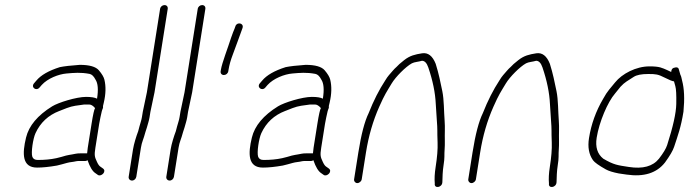

<svg xmlns="http://www.w3.org/2000/svg" viewBox="-20 -714 2713 755"><path d="M125.7 -55C147.7 -55 173.8 -57.7 204 -63L223.8 -68C238 -71.7 248 -75.5 262.7 -77C274.6 -78.2 279.5 -81 290.8 -81H315.8C318.5 -81 321.3 -82 324.3 -84C333.5 -57.2 343.8 -40.2 355.2 -33L365.1 -26C377.8 -17.6 401.6 -40.5 384.2 -52L374.3 -59C370.1 -61.7 365.7 -67.8 361.3 -77.5C352.2 -97 350.3 -102.8 355.1 -133L370 -227C372.3 -241.9 377.5 -264 380.3 -276.5C382.4 -286.1 386.6 -288 385 -297C386.4 -301.7 387.5 -306.3 388.3 -311C396.2 -344.5 396.9 -374.5 390.5 -401C388.1 -411 380.9 -423.2 368.8 -437.5C356.7 -451.8 331.7 -459 293.7 -459C258.3 -456.5 232.2 -453.5 215.3 -450C171.4 -436.1 140.6 -418.4 122.9 -397L114.3 -387C99.8 -371 122.4 -354 135.6 -370L144.2 -380C167.3 -405.4 209.9 -422.3 241.8 -425C272.1 -427.6 296.1 -430.1 331.9 -423.5C340.8 -421.9 348.7 -414.4 355.5 -401C365.2 -386.6 367.3 -361.6 361.6 -326C353 -330.7 338.6 -333 318.2 -333C280.5 -333 209.2 -310.8 185.2 -295.9C127.9 -260.4 93.6 -219.5 82.4 -173C67.1 -109.9 66.4 -55 125.7 -55ZM340 -227 325.1 -133C323.8 -125 323 -117.7 322.6 -111H296.8C288.7 -111 282.3 -110.5 277.8 -109.5C256.1 -104.7 250.1 -106.1 221.4 -97L201.6 -92C178.9 -87.1 155.3 -85 128.5 -85C117.1 -85 110 -89.3 107 -98C101.6 -113.8 109.8 -169.3 119.7 -190.5C138.9 -232 170 -261 213 -277.5C220.8 -280.5 230.6 -284.3 242.5 -289C265.7 -298.1 286.1 -299.5 311 -303H331C338.3 -303 345.9 -298.3 353.8 -289C350.3 -283.7 345.7 -263 340 -227Z M516 -19 534.1 -132.9C537.8 -156.6 544.3 -165.7 551.9 -195L557.7 -213C561.1 -225.8 565.9 -239.2 568.1 -253L571.4 -274L587.6 -351L639.5 -679C640.9 -687.8 635.4 -694 626.9 -694C618.5 -694 610.9 -687.8 609.5 -679L557.6 -351L541.6 -275L538.2 -254C536.2 -241 531.6 -229.5 528.4 -217L523.4 -198C516.1 -179 506.5 -148.1 503.1 -127L486 -19C484.7 -10.8 490.8 -4 499.1 -4C507.5 -4 514.7 -10.8 516 -19Z M664 -19 682.1 -132.9C685.8 -156.6 692.3 -165.7 699.9 -195L705.7 -213C709.1 -225.8 713.9 -239.2 716.1 -253L719.4 -274L735.6 -351L787.5 -679C788.9 -687.8 783.4 -694 774.9 -694C766.5 -694 758.9 -687.8 757.5 -679L705.6 -351L689.6 -275L686.2 -254C684.2 -241 679.6 -229.5 676.4 -217L671.4 -198C664.1 -179 654.5 -148.1 651.1 -127L634 -19C632.7 -10.8 638.8 -4 647.1 -4C655.5 -4 662.7 -10.8 664 -19Z M877.7 -434 878.7 -440C881.6 -458.2 887.3 -478.3 895.7 -500.2C907.8 -531.3 920.3 -568.2 930.1 -594L933.7 -604C940.1 -623.8 911.5 -628.8 905.8 -611L902.2 -601C899.1 -594.3 894.6 -582.3 888.5 -565C876.6 -527 853 -467 848.7 -440L847.7 -434C846.3 -425.2 851.9 -419 860.4 -419C868.8 -419 876.3 -425.2 877.7 -434Z M1013.7 -55C1035.7 -55 1061.8 -57.7 1092 -63L1111.8 -68C1126 -71.7 1136 -75.5 1150.7 -77C1162.6 -78.2 1167.5 -81 1178.8 -81H1203.8C1206.5 -81 1209.3 -82 1212.3 -84C1221.5 -57.2 1231.8 -40.2 1243.2 -33L1253.1 -26C1265.8 -17.6 1289.6 -40.5 1272.2 -52L1262.3 -59C1258.1 -61.7 1253.7 -67.8 1249.3 -77.5C1240.2 -97 1238.3 -102.8 1243.1 -133L1258 -227C1260.3 -241.9 1265.5 -264 1268.3 -276.5C1270.4 -286.1 1274.6 -288 1273 -297C1274.4 -301.7 1275.5 -306.3 1276.3 -311C1284.2 -344.5 1284.9 -374.5 1278.5 -401C1276.1 -411 1268.9 -423.2 1256.8 -437.5C1244.7 -451.8 1219.7 -459 1181.7 -459C1146.3 -456.5 1120.2 -453.5 1103.3 -450C1059.4 -436.1 1028.6 -418.4 1010.9 -397L1002.3 -387C987.8 -371 1010.4 -354 1023.6 -370L1032.2 -380C1055.3 -405.4 1097.9 -422.3 1129.8 -425C1160.1 -427.6 1184.1 -430.1 1219.9 -423.5C1228.8 -421.9 1236.7 -414.4 1243.5 -401C1253.2 -386.6 1255.3 -361.6 1249.6 -326C1241 -330.7 1226.6 -333 1206.2 -333C1168.5 -333 1097.2 -310.8 1073.2 -295.9C1015.9 -260.4 981.6 -219.5 970.4 -173C955.1 -109.9 954.4 -55 1013.7 -55ZM1228 -227 1213.1 -133C1211.8 -125 1211 -117.7 1210.6 -111H1184.8C1176.7 -111 1170.3 -110.5 1165.8 -109.5C1144.1 -104.7 1138.1 -106.1 1109.4 -97L1089.6 -92C1066.9 -87.1 1043.3 -85 1016.5 -85C1005.1 -85 998 -89.3 995 -98C989.6 -113.8 997.8 -169.3 1007.7 -190.5C1026.9 -232 1058 -261 1101 -277.5C1108.8 -280.5 1118.6 -284.3 1130.5 -289C1153.7 -298.1 1174.1 -299.5 1199 -303H1219C1226.3 -303 1233.9 -298.3 1241.8 -289C1238.3 -283.7 1233.7 -263 1228 -227Z M1385 6C1393 6 1401.2 -1.1 1402.4 -9L1419.2 -115C1429.4 -179.2 1446.7 -238.9 1471.2 -294.1C1493.2 -343.9 1500.5 -352.8 1520.2 -385.9C1535.5 -411.5 1575.3 -451.7 1599.6 -465C1609.7 -470.5 1626.4 -470.9 1639.2 -475C1649.9 -475 1658.2 -466.3 1664.1 -449C1681.7 -397.4 1691.6 -349.3 1693.6 -304.7C1694.4 -287.2 1695.7 -267.7 1697.4 -246.2C1701.3 -196.5 1698.6 -206.7 1700.7 -153C1701.7 -127.6 1699.1 -95.6 1693 -57C1689.1 -32.3 1688 -10.7 1689.7 8C1686.5 28.3 1718.9 24.8 1719.5 2C1720 -15.8 1720.4 -40.7 1724.2 -64.2C1726.5 -78.9 1727.6 -90.1 1727.5 -97.7C1727.1 -119.4 1729.9 -135.4 1729.2 -160.2C1728.4 -189 1730.5 -212 1728.4 -239C1725.4 -276.4 1726.4 -321.1 1719.3 -355.5C1712.1 -390.5 1705.4 -424.4 1693.3 -463C1680.9 -494.3 1663.1 -508 1639.8 -504.4C1612.3 -500 1592.3 -495.7 1569.1 -477.4C1554.3 -465.8 1544.4 -457 1539.4 -451C1534 -446.3 1529.1 -441.3 1524.6 -436C1513.5 -422.9 1505.1 -415.1 1495 -398C1470.8 -361.1 1448.9 -318.1 1429.6 -269C1413.9 -237 1400.4 -185.7 1389.2 -115L1372.4 -9C1371.2 -1.1 1377.1 6 1385 6Z M1834 6C1842 6 1850.2 -1.1 1851.4 -9L1868.2 -115C1878.4 -179.2 1895.7 -238.9 1920.2 -294.1C1942.2 -343.9 1949.5 -352.8 1969.2 -385.9C1984.5 -411.5 2024.3 -451.7 2048.6 -465C2058.7 -470.5 2075.4 -470.9 2088.2 -475C2098.9 -475 2107.2 -466.3 2113.1 -449C2130.7 -397.4 2140.6 -349.3 2142.6 -304.7C2143.4 -287.2 2144.7 -267.7 2146.4 -246.2C2150.3 -196.5 2147.6 -206.7 2149.7 -153C2150.7 -127.6 2148.1 -95.6 2142 -57C2138.1 -32.3 2137 -10.7 2138.7 8C2135.5 28.3 2167.9 24.8 2168.5 2C2169 -15.8 2169.4 -40.7 2173.2 -64.2C2175.5 -78.9 2176.6 -90.1 2176.5 -97.7C2176.1 -119.4 2178.9 -135.4 2178.2 -160.2C2177.4 -189 2179.5 -212 2177.4 -239C2174.4 -276.4 2175.4 -321.1 2168.3 -355.5C2161.1 -390.5 2154.4 -424.4 2142.3 -463C2129.9 -494.3 2112.1 -508 2088.8 -504.4C2061.3 -500 2041.3 -495.7 2018.1 -477.4C2003.3 -465.8 1993.4 -457 1988.4 -451C1983 -446.3 1978.1 -441.3 1973.6 -436C1962.5 -422.9 1954.1 -415.1 1944 -398C1919.8 -361.1 1897.9 -318.1 1878.6 -269C1862.9 -237 1849.4 -185.7 1838.2 -115L1821.4 -9C1820.2 -1.1 1826.1 6 1834 6Z M2630.4 -394C2630.8 -392 2632.5 -385.6 2635.7 -374.8C2638.8 -364 2640 -340.8 2639.3 -305.1C2638.6 -269.5 2626.6 -215.6 2603.4 -143.5C2599 -129.8 2588.3 -112 2571.3 -90C2547.2 -59.8 2507.7 -48.9 2452.6 -57.5C2408.7 -64.3 2393.9 -65.5 2352.3 -90C2329.1 -108.2 2320.5 -135.8 2326.3 -172.7C2336.1 -234.3 2369.6 -312.9 2398.3 -346C2405.2 -354 2412.5 -363 2420.1 -373C2436.6 -391.2 2449.9 -397.1 2471.7 -411.5C2483.2 -419.2 2502.3 -423 2529 -423C2558.6 -423 2567.4 -422.2 2594.2 -408.5C2611.8 -399.5 2623.8 -394.7 2630.4 -394ZM2619.3 -431C2615.6 -433 2610.6 -435.3 2604.4 -438C2582.8 -447.2 2575.1 -453 2533.7 -453C2481.3 -453 2426.4 -424.3 2398.8 -390L2375.3 -361.5C2367.8 -352.5 2359.9 -340.3 2351.5 -325C2323.2 -276.8 2304.7 -225.4 2296.1 -171C2290.5 -135.8 2295.7 -106.8 2311.8 -84C2317.9 -75.4 2334.8 -63.3 2362.5 -47.8C2373.4 -41.7 2390.3 -36.4 2413.1 -32L2443.9 -27.5C2511.9 -17.5 2562.3 -33.4 2594.9 -75C2613.9 -101.1 2625.9 -121.6 2630.8 -136.5C2645.3 -180.6 2657.8 -213.5 2667.6 -275C2672.5 -325 2670.7 -366 2662 -398C2659.8 -406.2 2659.2 -413.8 2655.5 -420L2649.7 -440C2648.1 -449 2641.1 -451.4 2628.8 -447C2623.1 -445 2620 -439.7 2619.3 -431Z"/></svg>

Font: MewTooHand
Style: Ita
Weight: 400
Designer: Mew Too, Robert Jablonski
Version: Version 0.77